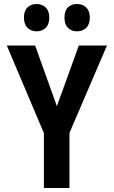

<svg xmlns="http://www.w3.org/2000/svg" viewBox="-20 -942 570 962"><path d="M200 0V-275L14 -714H156L265 -410L375 -714H516L328 -276V0ZM366 -785Q338 -785 320.5 -802.5Q303 -820 303 -854Q303 -888 320.5 -905Q338 -922 366 -922Q394 -922 412 -904.5Q430 -887 430 -854Q430 -820 412 -802.5Q394 -785 366 -785ZM163 -785Q136 -785 118 -802.5Q100 -820 100 -854Q100 -888 118 -905Q136 -922 163 -922Q191 -922 209 -904.5Q227 -887 227 -854Q227 -820 209 -802.5Q191 -785 163 -785Z"/></svg>

Font: Noto Sans Mono Condensed
Style: Bold
Weight: 700
Width: 3
Designer: Monotype Design Team
Foundry: Monotype Imaging Inc.
Version: Version 2.014